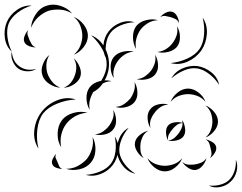

<svg xmlns="http://www.w3.org/2000/svg" viewBox="-73 -743 1043 828"><path d="M61 -623Q62 -652 80.5 -680.5Q99 -709 127 -718Q155 -728 187 -718Q219 -708 238 -685Q213 -700 185 -701.5Q157 -703 135 -696Q113 -688 92.5 -669.5Q72 -651 61 -623ZM-22 -520Q-47 -543 -52 -579Q-57 -615 -44 -647Q-31 -678 -1 -699.5Q29 -721 63 -719Q30 -709 3 -688.5Q-24 -668 -35 -643Q-45 -618 -41 -584Q-37 -550 -22 -520ZM245 -670Q269 -661 287.5 -637.5Q306 -614 306 -589Q306 -563 287.5 -539.5Q269 -516 245 -507Q265 -524 273.5 -546Q282 -568 282 -589Q282 -609 273.5 -631.5Q265 -654 245 -670ZM81 -539Q69 -538 53 -544Q37 -550 32 -562Q27 -573 33.5 -589Q40 -605 49 -613Q43 -602 46.5 -591.5Q50 -581 54 -571Q58 -562 63.5 -552.5Q69 -543 81 -539ZM320 -591Q357 -576 377.5 -539.5Q398 -503 397 -463Q396 -424 373.5 -388Q351 -352 314 -340Q345 -364 365.5 -398Q386 -432 387 -463Q388 -495 369 -529.5Q350 -564 320 -591ZM84 -446Q67 -435 45 -435.5Q23 -436 6 -447Q-10 -459 -18.5 -479.5Q-27 -500 -22 -520Q-18 -476 12 -456Q42 -435 84 -446ZM187 -365Q163 -366 140 -381Q117 -396 110 -418Q102 -440 112 -466Q122 -492 140 -506Q128 -486 127 -464.5Q126 -443 132 -425Q138 -408 151.5 -391Q165 -374 187 -365ZM245 -491Q261 -478 270.5 -454.5Q280 -431 273 -411Q266 -392 244.5 -378.5Q223 -365 202 -365Q222 -373 233.5 -388Q245 -403 250 -419Q256 -435 256 -454Q256 -473 245 -491ZM618 -669Q626 -680 641.5 -688Q657 -696 670 -692Q683 -688 691 -672.5Q699 -657 699 -643Q694 -656 683.5 -661Q673 -666 663 -669Q652 -672 640.5 -674Q629 -676 618 -669ZM801 -667Q822 -636 819 -596Q816 -556 795 -525Q773 -494 736.5 -477.5Q700 -461 663 -471Q701 -475 735 -490.5Q769 -506 787 -531Q804 -556 807 -593.5Q810 -631 801 -667ZM514 -532Q501 -553 500.5 -581.5Q500 -610 514 -630Q529 -649 557 -656Q585 -663 608 -656Q584 -655 564.5 -643Q545 -631 533 -615Q522 -600 515.5 -578Q509 -556 514 -532ZM386 -489Q370 -515 373 -548.5Q376 -582 395 -607Q414 -632 445.5 -644.5Q477 -657 507 -647Q476 -646 447 -633.5Q418 -621 403 -601Q388 -581 384 -550Q380 -519 386 -489ZM690 -630Q702 -612 703 -586Q704 -560 691 -542Q677 -525 651.5 -519Q626 -513 606 -519Q627 -521 644 -532Q661 -543 671 -557Q682 -571 688.5 -590Q695 -609 690 -630ZM418 -406Q405 -425 404 -451.5Q403 -478 417 -496Q431 -514 457 -520Q483 -526 504 -520Q482 -519 464.5 -507.5Q447 -496 436 -481Q425 -467 419 -447.5Q413 -428 418 -406ZM596 -507Q607 -489 608.5 -464.5Q610 -440 597 -423Q585 -407 560.5 -401.5Q536 -396 516 -402Q537 -403 552.5 -414Q568 -425 578 -438Q588 -451 594 -469Q600 -487 596 -507ZM314 -269Q301 -290 300 -318.5Q299 -347 314 -367Q329 -386 357 -393Q385 -400 408 -393Q384 -392 364.5 -380Q345 -368 333 -352Q322 -336 315.5 -314.5Q309 -293 314 -269ZM507 -389Q518 -372 519.5 -346.5Q521 -321 508 -304Q495 -287 470 -281Q445 -275 425 -282Q446 -283 462 -294Q478 -305 489 -318Q499 -332 505 -350.5Q511 -369 507 -389ZM93 -102Q70 -137 75 -181.5Q80 -226 106 -260Q131 -293 172.5 -310Q214 -327 254 -314Q212 -312 173 -296Q134 -280 113 -254Q93 -227 88 -185Q83 -143 93 -102ZM415 -269Q426 -252 427.5 -227Q429 -202 416 -186Q404 -169 379.5 -163.5Q355 -158 336 -164Q356 -165 371.5 -176Q387 -187 397 -200Q407 -213 413.5 -231Q420 -249 415 -269ZM191 -108Q175 -132 175.5 -166Q176 -200 193 -223Q211 -247 243.5 -256Q276 -265 304 -257Q275 -255 251 -241.5Q227 -228 213 -209Q198 -190 191.5 -163Q185 -136 191 -108ZM422 -154Q440 -127 436.5 -92Q433 -57 413 -31Q393 -5 360.5 7.5Q328 20 297 11Q329 9 359 -3.5Q389 -16 405 -37Q421 -58 425 -90Q429 -122 422 -154ZM326 -152Q340 -127 338.5 -95Q337 -63 319 -42Q301 -20 269.5 -13Q238 -6 212 -15Q240 -15 263 -27.5Q286 -40 301 -57Q315 -74 323 -99Q331 -124 326 -152ZM196 -15Q185 -14 171 -19Q157 -24 153 -34Q148 -44 154.5 -58Q161 -72 169 -79Q164 -69 167.5 -60.5Q171 -52 175 -44Q178 -36 182 -27Q186 -18 196 -15ZM666 -405Q682 -434 714 -448Q746 -462 779 -458Q811 -453 838.5 -431Q866 -409 872 -377Q855 -404 829 -424Q803 -444 777 -448Q751 -452 721 -439.5Q691 -427 666 -405ZM663 -304Q671 -326 692.5 -343.5Q714 -361 738 -361Q761 -361 783 -344Q805 -327 813 -304Q798 -322 777.5 -329.5Q757 -337 738 -337Q719 -337 698.5 -329.5Q678 -322 663 -304ZM576 -191Q565 -208 563.5 -232Q562 -256 575 -272Q587 -288 610.5 -293Q634 -298 653 -292Q633 -291 618 -280.5Q603 -270 594 -257Q584 -245 577.5 -228Q571 -211 576 -191ZM813 -288Q833 -281 850 -261Q867 -241 867 -219Q867 -197 850 -177Q833 -157 813 -150Q830 -164 836.5 -183Q843 -202 843 -219Q843 -237 836.5 -255.5Q830 -274 813 -288ZM652 -137Q644 -151 643 -170.5Q642 -190 652 -202Q662 -213 681.5 -215.5Q701 -218 714 -213Q714 -219 713 -225Q722 -211 725 -190.5Q728 -170 719 -156Q709 -142 688.5 -137.5Q668 -133 652 -137Q669 -139 680 -149Q691 -159 699 -170Q705 -179 710 -190Q715 -201 714 -212Q700 -212 689 -203.5Q678 -195 671 -186Q663 -177 656 -164.5Q649 -152 652 -137ZM511 6Q480 0 458.5 -26Q437 -52 432 -83Q428 -114 441 -145.5Q454 -177 482 -192Q461 -168 450 -139Q439 -110 442 -85Q446 -60 465 -35Q484 -10 511 6ZM547 -61Q531 -70 518.5 -89.5Q506 -109 509 -128Q512 -146 529.5 -160.5Q547 -175 566 -179Q550 -169 542.5 -154Q535 -139 533 -124Q531 -109 533 -92Q535 -75 547 -61ZM813 -142Q826 -140 841 -131.5Q856 -123 859 -110Q862 -97 852.5 -82.5Q843 -68 832 -61Q840 -72 839 -83Q838 -94 835 -104Q833 -115 829 -125.5Q825 -136 813 -142ZM713 -61Q705 -39 683.5 -21.5Q662 -4 638 -4Q614 -4 592.5 -21.5Q571 -39 563 -61Q578 -43 598.5 -35.5Q619 -28 638 -28Q657 -28 677.5 -35.5Q698 -43 713 -61ZM817 -61Q814 -45 801 -29Q788 -13 771 -10Q755 -8 738 -19.5Q721 -31 713 -45Q725 -34 740 -33Q755 -32 768 -34Q781 -36 794.5 -41.5Q808 -47 817 -61ZM944 -55Q954 -31 947.5 -4.5Q941 22 922 40Q904 58 876.5 63.5Q849 69 827 57Q852 60 876.5 53.5Q901 47 915 33Q930 19 938 -5Q946 -29 944 -55Z"/></svg>

Font: Rubik Puddles
Style: Regular
Weight: 400
Designer: Hubert and Fischer, NaN
Foundry: Hubert and Fischer, NaN
Version: Version 2.200